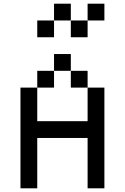

<svg xmlns="http://www.w3.org/2000/svg" viewBox="-20 -1020 676 1040"><path d="M90.9 -545.5V0H181.8V-272.7H454.5V0H545.5V-545.5H454.5V-363.6H181.8V-545.5ZM272.7 -727.3V-636.4H363.6V-727.3ZM181.8 -636.4V-545.5H272.7V-636.4ZM363.6 -636.4V-545.5H454.5V-636.4ZM181.8 -909.1V-818.2H272.7V-909.1ZM272.7 -1000V-909.1H363.6V-1000ZM363.6 -909.1V-818.2H454.5V-909.1ZM454.5 -1000V-909.1H545.5V-1000Z"/></svg>

Font: Departure Mono
Style: Regular
Weight: 400
Monospace: yes
Designer: Helena Zhang
Version: Version 1.500;Glyphs 3.3.1 (3343)